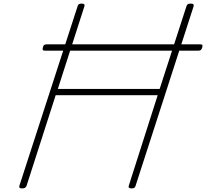

<svg xmlns="http://www.w3.org/2000/svg" viewBox="-20 -1035 1147 1069"><path d="M103 14Q83 14 88 -1L412 -1000Q414 -1008 419 -1011.5Q424 -1015 435 -1015Q455 -1015 450 -1000L302 -540H869L1018 -1000Q1021 -1008 1025.5 -1011.5Q1030 -1015 1043 -1015Q1062 -1015 1058 -1000L735 -1Q733 6 728.5 10Q724 14 712 14Q692 14 697 -1L858 -505H290L128 -1Q125 6 120 10Q115 14 103 14ZM230 -753Q220 -753 218 -757.5Q216 -762 219 -772Q221 -781 225.5 -784.5Q230 -788 240 -788H1095Q1106 -788 1107 -783.5Q1108 -779 1106 -771Q1103 -761 1098.5 -757Q1094 -753 1085 -753Z"/></svg>

Font: Playwrite US Trad Thin
Style: Regular
Weight: 250
Designer: Veronika Burian, José Scaglione
Foundry: TypeTogether
Version: Version 1.003